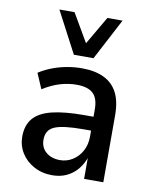

<svg xmlns="http://www.w3.org/2000/svg" viewBox="-85 -813 699 886"><g transform="rotate(10 264.5 -370.5)"><path d="M220 9Q173 9 135 -11.5Q97 -32 75.5 -66.5Q54 -101 54 -143Q54 -196 81.5 -228.5Q109 -261 167.5 -275.5Q226 -290 320 -290H376V-225H327Q279 -225 245.5 -221Q212 -217 192 -208.5Q172 -200 162.5 -184.5Q153 -169 153 -146Q153 -109 178.5 -87.5Q204 -66 244 -66Q276 -66 303 -83Q330 -100 346 -129.5Q362 -159 362 -197V-324Q362 -376 337.5 -399Q313 -422 260 -422Q222 -422 183 -410.5Q144 -399 103 -373L72 -445Q100 -463 132.5 -475.5Q165 -488 200.5 -494.5Q236 -501 271 -501Q332 -501 374 -481Q416 -461 437.5 -420Q459 -379 459 -314V0H369V-106H372Q361 -72 340 -46Q319 -20 289 -5.5Q259 9 220 9ZM223 -556 121 -750H192L269 -618L346 -750H417L315 -556Z"/></g></svg>

Font: Nunito Sans 10pt SemiCondensed SemiBold
Style: Regular
Weight: 600
Width: 4
Designer: Vernon Adams
Foundry: Vernon Adams
Version: Version 3.101;gftools[0.9.27]